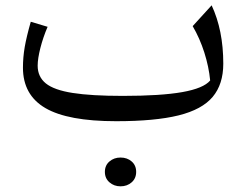

<svg xmlns="http://www.w3.org/2000/svg" viewBox="-20 -440 906 707"><path d="M753.9 -143.6Q749 -194.3 732.4 -246.6Q715.8 -298.8 689.5 -343.8L759.3 -420.4Q802.2 -328.6 802.2 -205.6Q802.2 -129.9 763.2 -83.3Q724.1 -36.6 637.5 -15.1Q550.8 6.3 407.7 6.3Q230 6.3 147.2 -42Q64.5 -90.3 64.5 -190.9Q64.5 -228.5 71 -266.6Q77.6 -304.7 93.3 -359.9L155.3 -341.3Q138.7 -302.7 128.7 -263.4Q118.7 -224.1 118.7 -198.2Q118.7 -157.2 148.9 -132.8Q179.2 -108.4 247.8 -97.7Q316.4 -86.9 432.1 -86.9Q572.3 -86.9 650.9 -100.8Q729.5 -114.7 753.9 -143.6ZM366.2 192.9Q366.2 168.9 383.1 154.5Q399.9 140.1 423.8 140.1Q448.2 140.1 464.8 154.5Q481.4 168.9 481.4 192.9Q481.4 216.8 464.8 231.4Q448.2 246.1 423.8 246.1Q399.9 246.1 383.1 231.4Q366.2 216.8 366.2 192.9Z"/></svg>

Font: Pinar DS4-Regular
Style: Regular
Weight: 400
Designer: Amin Abedi
Version: Version 2.000